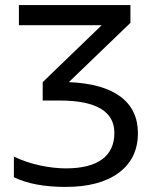

<svg xmlns="http://www.w3.org/2000/svg" viewBox="-20 -734 624 764"><path d="M499 -643.1V-713.9H55.2V-633.8H384.8L149.9 -407.2V-334H216.8C362.3 -334 435.1 -291 435.1 -205.1C435.1 -114.7 371.6 -64 242.2 -64C210.4 -64 175.8 -67.9 139.2 -75.7C102.5 -83.5 67.9 -95.2 35.2 -110.8V-28.8C88.4 -2.9 156.7 9.8 241.2 9.8C332 9.8 402.8 -9.3 453.1 -46.9C503.4 -84.5 528.8 -136.7 528.8 -204.1C528.8 -329.6 433.6 -399.9 253.9 -407.2Z"/></svg>

Font: Noto Reveo Sans
Style: Regular
Weight: 400
Designer: Monotype Design team
Foundry: Monotype Imaging Inc.
Version: Version 1.04